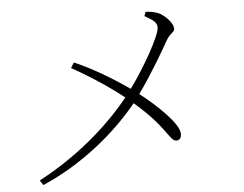

<svg xmlns="http://www.w3.org/2000/svg" viewBox="-52 -796 1104 868"><g transform="rotate(-5 500.0 -362.0)"><path d="M281 -508C371 -458 451 -404 514 -354C404 -218 257 -99 96 -14L110 8C284 -66 443 -194 549 -325C693 -202 695 -140 728 -140C746 -140 750 -156 750 -169C750 -215 651 -308 578 -364C643 -454 705 -563 723 -595C740 -626 761 -628 761 -645C761 -666 736 -697 707 -715C687 -727 666 -730 639 -732L632 -713C669 -692 687 -681 687 -657C687 -621 610 -484 542 -391C472 -439 390 -491 296 -532Z"/></g></svg>

Font: Noto Serif CJK SC ExtraLight
Style: Regular
Weight: 200
Designer: Ryoko NISHIZUKA 西塚涼子 (kana & ideographs); Frank Grießhammer (Latin, Greek & Cyrillic); Wenlong ZHANG 张文龙 (bopomofo); San
Foundry: Adobe
Version: Version 2.001;hotconv 1.1.0;makeotfexe 2.6.0